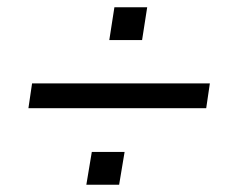

<svg xmlns="http://www.w3.org/2000/svg" viewBox="-20 -550 640 527"><path d="M58 -253 68 -321H556L546 -253ZM217 -43 232 -133H322L307 -43ZM280 -440 294 -530H384L370 -440Z"/></svg>

Font: Nunito Sans 12pt Medium
Style: Italic
Weight: 500
Italic angle: -9°
Designer: Vernon Adams
Foundry: Vernon Adams
Version: Version 3.101;gftools[0.9.27]